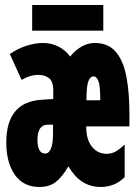

<svg xmlns="http://www.w3.org/2000/svg" viewBox="-20 -734 540 764"><path d="M137 10Q73 10 39 -38.5Q5 -87 5 -167Q5 -328 145 -337L192 -340V-373Q192 -411 174.5 -423.5Q157 -436 134 -436Q99 -436 66 -416L19 -519Q51 -541 85.5 -552Q120 -563 152 -563Q184 -563 212 -549Q240 -535 259 -509Q304 -563 357 -563Q411 -563 441 -527.5Q471 -492 483 -428.5Q495 -365 495 -282V-231H323Q323 -178 346 -150Q369 -122 404 -122Q424 -122 440 -131Q456 -140 476 -159V-29Q437 10 381 10Q341 10 309.5 -9.5Q278 -29 252 -72Q227 -29 201.5 -9.5Q176 10 137 10ZM379 -335Q379 -391 372 -410.5Q365 -430 352 -430Q339 -430 331.5 -410.5Q324 -391 324 -335ZM159 -123Q191 -123 191 -205V-238H171Q129 -238 129 -177Q129 -152 136.5 -137.5Q144 -123 159 -123ZM108 -612V-714H391V-612Z"/></svg>

Font: Noto Sans Mono ExtraCondensed Black
Style: Regular
Weight: 900
Width: 2
Designer: Monotype Design Team
Foundry: Monotype Imaging Inc.
Version: Version 2.014